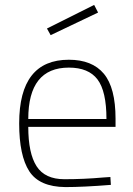

<svg xmlns="http://www.w3.org/2000/svg" viewBox="-20 -752 542 781"><path d="M399 -30 429 -32 431 0Q319 9 246 9Q140 8 99 -55.5Q58 -119 58 -250Q58 -509 260 -509Q355 -509 402.5 -452Q450 -395 450 -269V-236H95Q95 -128 129 -75.5Q163 -23 242 -23Q321 -23 399 -30ZM95 -268H413Q413 -381 376.5 -429Q340 -477 260 -477Q95 -477 95 -268ZM171 -636 363 -732 379 -701 186 -609Z"/></svg>

Font: Titillium Web[RUS by Daymarius]
Style: Regular
Weight: 200
Designer: Cyrillization by Daymarius
Foundry: Cyrillization by Daymarius
Version: Version 1.002 September 11, 2018